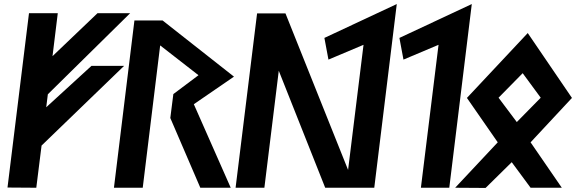

<svg xmlns="http://www.w3.org/2000/svg" viewBox="-20 -926 2841 947"><path d="M159 0 185 -208 592 -601H431L208 -397L216 -461L622 -861H461L239 -649L265 -861H123L17 -1Z M936 -412 1134 -548 782 -825H643L542 0H684L770 -702L959 -555L835 -462L820 -344L968 0H1118Z M1248 -860 1142 0H1284L1355 -577L1584 0H1732L1388 -860Z M1937 -906 1580 -739 1600 -632 1773 -705 1686 0H1826Z M2307 -906 1950 -739 1970 -632 2143 -705 2056 0H2196Z M2647 -444 2529 -324 2439 -444 2558 -565ZM2283 -443 2435 -224 2225 0 2375 1 2504 -126 2597 0H2751L2597 -224L2801 -443L2583 -763Z"/></svg>

Font: Ny Stormning
Style: HfKr
Weight: 700
Designer: Robert Jablonski, Mew Too
Foundry: Cannot Into Space Fonts
Version: Version 0.90